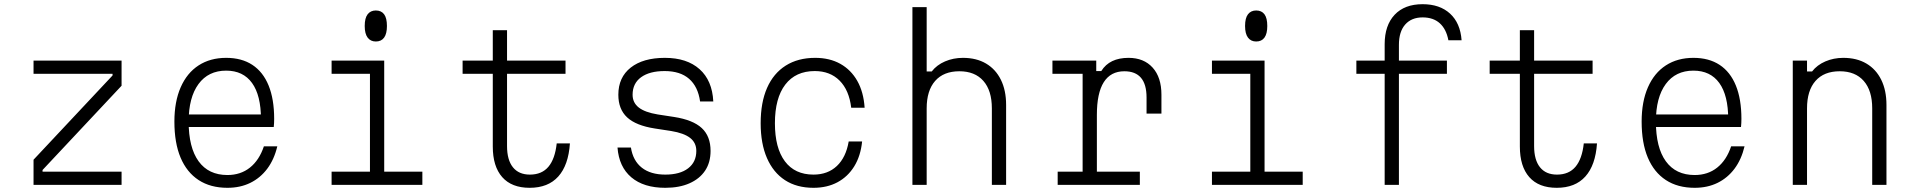

<svg xmlns="http://www.w3.org/2000/svg" viewBox="-20 -882 9140 916"><path d="M140 -593H560V-473L183 -71V-63H560V0H140V-120L517 -522V-530H140Z M861 -336H1248L1225 -314Q1225 -427 1182.5 -486Q1140 -545 1059 -545Q974 -545 927 -481Q880 -417 880 -302Q880 -178 927.5 -112.5Q975 -47 1065 -47Q1128 -47 1172.5 -82.5Q1217 -118 1239 -184H1303Q1288 -121 1255 -77Q1222 -33 1174 -9.5Q1126 14 1065 14Q984 14 927.5 -23Q871 -60 841.5 -130Q812 -200 812 -302Q812 -397 842 -465.5Q872 -534 927.5 -570Q983 -606 1059 -606Q1133 -606 1184 -572.5Q1235 -539 1261.5 -474Q1288 -409 1288 -315Q1288 -305 1287.5 -295Q1287 -285 1286 -276H861Z M1562 -593H1813V-63H1995V0H1562V-63H1745V-530H1562ZM1773 -684Q1748 -684 1734 -702.5Q1720 -721 1720 -758Q1720 -796 1734 -814Q1748 -832 1773 -832Q1799 -832 1812.5 -814Q1826 -796 1826 -758Q1826 -721 1812.5 -702.5Q1799 -684 1773 -684Z M2399 -738V-593H2678V-530H2399V-185Q2399 -119 2427 -84Q2455 -49 2508 -49Q2565 -49 2596.5 -86.5Q2628 -124 2636 -198H2699Q2692 -94 2643.5 -40Q2595 14 2507 14Q2421 14 2376 -37Q2331 -88 2331 -183V-530H2187V-593H2331V-738Z M2990 -178Q3000 -115 3042 -82Q3084 -49 3154 -49Q3224 -49 3263 -79Q3302 -109 3302 -162Q3302 -201 3272.5 -224Q3243 -247 3182 -257L3104 -269Q3014 -283 2972 -322Q2930 -361 2930 -430Q2930 -513 2989 -559.5Q3048 -606 3152 -606Q3257 -606 3317.5 -552Q3378 -498 3383 -398H3320Q3310 -469 3267.5 -506Q3225 -543 3151 -543Q3079 -543 3038.5 -513.5Q2998 -484 2998 -430Q2998 -392 3027.5 -369Q3057 -346 3118 -336L3196 -324Q3286 -310 3328 -271Q3370 -232 3370 -162Q3370 -107 3344 -68Q3318 -29 3269.5 -7.5Q3221 14 3154 14Q3051 14 2992 -36Q2933 -86 2926 -178Z M3861 14Q3781 14 3725 -22.5Q3669 -59 3639 -128Q3609 -197 3609 -294Q3609 -393 3639.5 -462.5Q3670 -532 3728.5 -569Q3787 -606 3869 -606Q3938 -606 3989 -577.5Q4040 -549 4070 -496Q4100 -443 4105 -368H4041Q4031 -452 3985.5 -497.5Q3940 -543 3867 -543Q3776 -543 3726.5 -478.5Q3677 -414 3677 -294Q3677 -176 3724.5 -112.5Q3772 -49 3861 -49Q3929 -49 3972.5 -90Q4016 -131 4029 -207H4093Q4086 -138 4055.5 -88.5Q4025 -39 3975.5 -12.5Q3926 14 3861 14Z M4333 0V-848H4401V-541H4425Q4449 -572 4488.5 -589Q4528 -606 4574 -606Q4638 -606 4684 -579Q4730 -552 4755 -501.5Q4780 -451 4780 -381V0H4712V-365Q4712 -450 4671.5 -496Q4631 -542 4557 -542Q4482 -542 4441.5 -496Q4401 -450 4401 -365V0Z M5001 -593H5210V-543H5234Q5254 -575 5286.5 -590.5Q5319 -606 5364 -606Q5437 -606 5479 -559.5Q5521 -513 5521 -430V-340H5450V-417Q5450 -542 5344 -542Q5279 -542 5246 -490Q5213 -438 5213 -334V-63H5418V0H5026V-63H5145V-530H5001Z M5762 -593H6013V-63H6195V0H5762V-63H5945V-530H5762ZM5973 -684Q5948 -684 5934 -702.5Q5920 -721 5920 -758Q5920 -796 5934 -814Q5948 -832 5973 -832Q5999 -832 6012.5 -814Q6026 -796 6026 -758Q6026 -721 6012.5 -702.5Q5999 -684 5973 -684Z M6654 0H6586V-530H6451V-593H6586V-671Q6586 -761 6633.5 -811.5Q6681 -862 6767 -862Q6849 -862 6898 -817Q6947 -772 6953 -690H6890Q6880 -743 6849 -771Q6818 -799 6767 -799Q6714 -799 6684 -765Q6654 -731 6654 -668V-593H6883V-530H6654Z M7299 -738V-593H7578V-530H7299V-185Q7299 -119 7327 -84Q7355 -49 7408 -49Q7465 -49 7496.5 -86.5Q7528 -124 7536 -198H7599Q7592 -94 7543.5 -40Q7495 14 7407 14Q7321 14 7276 -37Q7231 -88 7231 -183V-530H7087V-593H7231V-738Z M7861 -336H8248L8225 -314Q8225 -427 8182.5 -486Q8140 -545 8059 -545Q7974 -545 7927 -481Q7880 -417 7880 -302Q7880 -178 7927.5 -112.5Q7975 -47 8065 -47Q8128 -47 8172.5 -82.5Q8217 -118 8239 -184H8303Q8288 -121 8255 -77Q8222 -33 8174 -9.5Q8126 14 8065 14Q7984 14 7927.5 -23Q7871 -60 7841.5 -130Q7812 -200 7812 -302Q7812 -397 7842 -465.5Q7872 -534 7927.5 -570Q7983 -606 8059 -606Q8133 -606 8184 -572.5Q8235 -539 8261.5 -474Q8288 -409 8288 -315Q8288 -305 8287.5 -295Q8287 -285 8286 -276H7861Z M8533 0V-593H8601V-541H8625Q8649 -572 8688.5 -589Q8728 -606 8774 -606Q8838 -606 8884 -579Q8930 -552 8955 -501.5Q8980 -451 8980 -381V0H8912V-365Q8912 -450 8871.5 -496Q8831 -542 8757 -542Q8682 -542 8641.5 -496Q8601 -450 8601 -365V0Z"/></svg>

Font: Martian Mono SemiExpanded ExtraLight
Style: Regular
Weight: 250
Monospace: yes
Version: Version 0.930